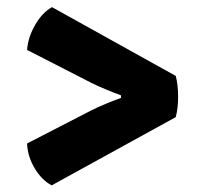

<svg xmlns="http://www.w3.org/2000/svg" viewBox="-20 -596 579 550"><path d="M128 -65Q99 -80.5 79 -114.5Q59 -148.5 57.5 -185L241 -279.5Q256.5 -287.5 283.5 -298.8Q310.5 -310 326.5 -315.5V-323Q310.5 -328.5 283.5 -339.8Q256.5 -351 241 -359L57.5 -453Q60.5 -490 81 -525.2Q101.5 -560.5 129 -575.5L483.5 -378.5Q490 -353.5 490.2 -320.5Q490.5 -287.5 483.5 -260.5Z"/></svg>

Font: Signika SC
Style: Regular
Weight: 300
Designer: Anna Giedryś
Foundry: Anna Giedryś
Version: Version 2.000